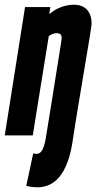

<svg xmlns="http://www.w3.org/2000/svg" viewBox="-36 -574 408 814"><path d="M274.3 8Q266.2 70.6 250.7 111.9Q235.2 153.2 215.1 176.7Q194.9 200.3 171.8 210.1Q148.7 220 125.4 220Q109.1 220 97.3 218.3Q85.4 216.6 75.3 214.2L104.8 76.1Q108.6 77.1 112.2 77.7Q115.7 78.4 118.5 78.4Q135.9 78.4 144.9 58.6Q153.9 38.8 158.3 10.7Q175.1 -91.8 186.5 -163.1Q197.8 -234.4 205.1 -280.6Q212.3 -326.8 216.8 -353.6Q221.2 -380.5 222.9 -392.7Q224.5 -404.9 225 -408.5Q225.5 -412.2 225.5 -413.2Q225.5 -423.3 220.3 -428.3Q215.1 -433.4 203.8 -433.4Q199 -433.4 193.2 -432Q187.4 -430.6 181.6 -427.7Q175.8 -424.9 170.7 -420.4L102.9 0H-15.9L70.2 -544H177.4L173 -514.3Q191.7 -529.7 209.3 -538Q226.8 -546.3 243.8 -550.2Q260.7 -554 276.2 -554Q313.6 -554 333 -532.8Q352.3 -511.5 352.3 -473.5Q352.3 -468.3 348.3 -442.6Q344.3 -416.9 337.8 -377.2Q331.2 -337.6 322.9 -288.5Q314.6 -239.5 306 -187.2Q297.3 -135 289 -84.7Q280.6 -34.5 274.3 8Z"/></svg>

Font: Georama ExtraCondensed Thin
Style: Italic
Weight: 100
Width: 2
Italic angle: -9°
Designer: Jean-Baptiste Levee
Foundry: Production Type
Version: Version 1.001